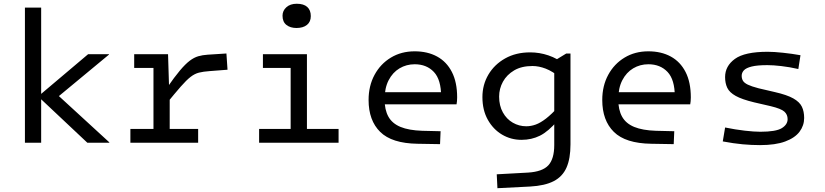

<svg xmlns="http://www.w3.org/2000/svg" viewBox="-20 -750 4338 1009"><path d="M196.3 -710V0H111V-710ZM188.3 -249.9 443.2 -465.3H552.9V-463.3L255.4 -216.8ZM182.1 -241.6 188.3 -249.9 256.9 -275 554.5 -2V0H438.9Z M863.1 -465.3 869 -275.5H871.8V0H786.5V-465.3ZM851.2 -200.9 857.7 -288.8Q897.3 -346 925.7 -379.7Q954.2 -413.5 977.1 -430.8Q1000 -448.1 1022.3 -454.5Q1044.6 -460.9 1071.5 -462.6L1169.9 -468.9L1175.7 -383.6L1081.4 -376.3Q1048.1 -374 1025.6 -368.3Q1003.1 -362.6 981.4 -345.8Q959.7 -329 929.8 -294.8Q899.8 -260.6 851.2 -200.9ZM685.2 -465.3H848.2V-393H685.2ZM665.2 -72.3H1021.3V0H665.2Z M1507.4 -465.3H1593V0H1507.4ZM1361.7 -465.3H1554V-393H1361.7ZM1341.7 -72.3H1759.3V0H1341.7ZM1538 -602.9Q1505.6 -602.9 1485.2 -619Q1464.7 -635.1 1464.7 -667.5Q1464.7 -693.7 1485 -712Q1505.2 -730.3 1539.7 -730.3Q1575.9 -730.3 1594.6 -713.5Q1613.3 -696.6 1613.3 -665.4Q1613.3 -635.3 1593.1 -619.1Q1572.9 -602.9 1538 -602.9Z M2198.8 -62.7 2295.4 -60.4 2292.5 7.5 2174.2 5.5Q2039.1 3.5 1978 -56.8Q1917 -117 1917 -224.6Q1917 -298.8 1948.3 -356.6Q1979.6 -414.4 2034.2 -447.3Q2088.7 -480.3 2159.1 -480.3Q2226.9 -480.3 2277.1 -452.9Q2327.3 -425.5 2354.8 -371.6Q2382.4 -317.8 2382.4 -238.1Q2382.4 -227.4 2381.5 -218Q2380.5 -208.5 2379.2 -201.7H1960.5V-265.5H2332.5L2298.3 -242.1Q2298.3 -331.5 2260.1 -371.9Q2221.9 -412.3 2159.4 -412.3Q2115.5 -412.3 2079.5 -390.8Q2043.5 -369.3 2022.3 -328.3Q2001.1 -287.2 2001.1 -227.7Q2001.1 -173 2021.1 -137Q2041.1 -101 2084.8 -83Q2128.6 -65 2198.8 -62.7Z M2892.7 12.1V-430.3L2955.3 -468.5H2978V9.1Q2978 83.2 2957.2 130.5Q2936.4 177.8 2890.1 201.9Q2843.8 226 2765.7 230.3L2594.1 239L2590.5 166L2754.9 157Q2830.7 152.3 2861.7 118.7Q2892.7 85 2892.7 12.1ZM2515.2 -239.6Q2515.2 -304.8 2546.7 -358Q2578.2 -411.3 2634.7 -443Q2691.2 -474.8 2766.1 -474.8Q2815.2 -474.8 2861.9 -459Q2908.6 -443.3 2952.8 -409L2925 -342Q2883.6 -375.4 2847.7 -389.3Q2811.8 -403.1 2778.5 -403.1Q2721 -403.1 2682 -380.1Q2643 -357 2623 -320.5Q2603 -284 2603 -242.3Q2603 -194.7 2622.6 -159.4Q2642.1 -124.1 2674.8 -105.3Q2707.6 -86.4 2745.7 -86.4Q2770.3 -86.4 2795.3 -95.4Q2820.2 -104.4 2849.5 -127Q2878.7 -149.6 2917.3 -191.9L2909.9 -115.4Q2861.2 -58.7 2817.4 -36.9Q2773.7 -15.1 2720.7 -15.1Q2665 -15.1 2618.4 -42.6Q2571.9 -70.1 2543.5 -120.8Q2515.2 -171.5 2515.2 -239.6Z M3426.8 -62.7 3523.4 -60.4 3520.5 7.5 3402.2 5.5Q3267.1 3.5 3206 -56.8Q3145 -117 3145 -224.6Q3145 -298.8 3176.3 -356.6Q3207.6 -414.4 3262.2 -447.3Q3316.7 -480.3 3387.1 -480.3Q3454.9 -480.3 3505.1 -452.9Q3555.3 -425.5 3582.8 -371.6Q3610.4 -317.8 3610.4 -238.1Q3610.4 -227.4 3609.5 -218Q3608.5 -208.5 3607.2 -201.7H3188.5V-265.5H3560.5L3526.3 -242.1Q3526.3 -331.5 3488.1 -371.9Q3449.9 -412.3 3387.4 -412.3Q3343.5 -412.3 3307.5 -390.8Q3271.5 -369.3 3250.3 -328.3Q3229.1 -287.2 3229.1 -227.7Q3229.1 -173 3249.1 -137Q3269.1 -101 3312.8 -83Q3356.6 -65 3426.8 -62.7Z M4206 -129.9Q4206 -90.3 4181.8 -57.9Q4157.6 -25.5 4106.4 -6.5Q4055.2 12.6 3973.9 12.6Q3930 12.6 3882.8 8.3Q3835.7 4 3778.3 -6.8L3790.6 -80Q3844.4 -69 3893.7 -63.3Q3943 -57.6 3975.5 -57.6Q4057.7 -57.6 4088.4 -76.5Q4119.1 -95.5 4119.1 -123.9Q4119.1 -147.8 4102.1 -163.3Q4085.1 -178.9 4030 -192.1L3943.4 -212.1Q3879.2 -227.6 3846.4 -245.9Q3813.5 -264.2 3802 -288.4Q3790.5 -312.7 3790.5 -344.9Q3790.5 -402.9 3842 -440.4Q3893.5 -477.9 4014.2 -477.9Q4046.5 -477.9 4094.5 -472.8Q4142.4 -467.8 4186.7 -459.8L4175.4 -387.3Q4127.8 -398 4085.6 -402.8Q4043.4 -407.7 4012.7 -407.7Q3959.7 -407.7 3930.4 -400.4Q3901 -393.1 3889.4 -380.6Q3877.7 -368 3877.7 -351.5Q3877.7 -337.1 3884.3 -325.7Q3890.9 -314.4 3909.8 -305.2Q3928.7 -296 3965.9 -286.2L4051.7 -266.2Q4116 -251.5 4149 -232.8Q4182 -214.2 4194 -189.3Q4206 -164.4 4206 -129.9Z"/></svg>

Font: Intel One Mono Light
Style: Regular
Weight: 300
Monospace: yes
Designer: Fred Shallcrass
Foundry: Frere-Jones Type LLC
Version: Version 1.004